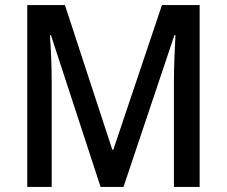

<svg xmlns="http://www.w3.org/2000/svg" viewBox="-20 -734 890 754"><path d="M375 0 180 -596H176Q179 -559 181 -507Q183 -455 183 -411V0H87V-714H235L421 -146H425L616 -714H764V0H663V-414Q663 -456 665 -507Q667 -558 669 -596H665L465 0Z"/></svg>

Font: Noto Sans Gurmukhi UI SemiCondensed Medium
Style: Regular
Weight: 500
Width: 4
Designer: Jelle Bosma - Monotype Design Team
Foundry: Monotype Imaging Inc.
Version: Version 2.004; ttfautohint (v1.8.4.7-5d5b)